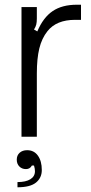

<svg xmlns="http://www.w3.org/2000/svg" viewBox="-20 -579 385 813"><path d="M71 0V-549H136V-501Q136 -485 133.5 -475Q131 -465 124 -454L138 -446Q163 -505 203 -532Q243 -559 305 -559H323V-495H298Q219 -495 181 -447Q157 -417 146.5 -374Q136 -331 136 -268V0ZM54 192Q89 192 108.5 180Q128 168 128 146Q128 135 124 122H115Q107 137 90 137Q73 137 62 126Q51 115 51 97Q51 79 63 68Q75 57 95 57Q124 57 140.5 80Q157 103 157 141Q157 174 132.5 194Q108 214 54 214Z"/></svg>

Font: Open Sauce Sans Light
Style: Regular
Weight: 300
Designer: Alfredo Marco Pradil
Foundry: Creative Sauce Fz LLC
Version: Version 1.477